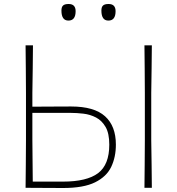

<svg xmlns="http://www.w3.org/2000/svg" viewBox="-20 -940 888 961"><path d="M296 1Q239.5 1 194.2 0.5Q149 0 108 0Q109 -61 109.2 -117Q109.5 -173 110 -238V-475Q109.5 -540.5 109.2 -596.5Q109 -652.5 108 -713H145Q144.5 -652.5 143.8 -596.5Q143 -540.5 142 -475V-406Q174.5 -406 223.8 -406.5Q273 -407 336 -407Q451.5 -407 505.8 -358Q560 -309 560 -216Q560 -154 536.8 -105Q513.5 -56 456 -27.5Q398.5 1 296 1ZM144 -31H295Q414.5 -31 470.8 -73.2Q527 -115.5 527 -216Q527 -272.5 508.5 -304.5Q490 -336.5 460.8 -351.8Q431.5 -367 398 -371Q364.5 -375 334 -375H142V-242Q142.5 -184 143 -133.5Q143.5 -83 144 -31ZM703 0Q704 -61 704.2 -117Q704.5 -173 705 -238V-475Q704.5 -540.5 704.2 -596.5Q704 -652.5 703 -713H740Q739.5 -652.5 738.8 -596.5Q738 -540.5 737 -475V-238Q738 -173 738.8 -117Q739.5 -61 740 0ZM522.5 -837Q487.5 -837 487.5 -887Q487.5 -905 495.8 -912.5Q504 -920 523.5 -920Q558.5 -920 558.5 -884Q558.5 -837 522.5 -837ZM322.5 -837Q287.5 -837 287.5 -887Q287.5 -905 295.8 -912.5Q304 -920 323.5 -920Q358.5 -920 358.5 -884Q358.5 -837 322.5 -837Z"/></svg>

Font: Commissioner Loud Thin
Style: Regular
Weight: 100
Designer: Kostas Bartsokas
Foundry: Kostas Bartsokas
Version: Version 1.000; ttfautohint (v1.8.3)